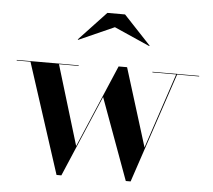

<svg xmlns="http://www.w3.org/2000/svg" viewBox="-51 -747 899 812"><g transform="rotate(5 399.0 -341.0)"><path d="M409.5 -634 259 -567 257.5 -569 372.5 -691.5H447.5L562.5 -569L561 -567ZM290 -119 439.5 -470H475.5L578.5 -138.5L685 -457.5H584V-460H782.5V-457.5H689L532.5 10H512L385.5 -335.5L238.5 10H218L66.5 -457.5H8V-460H271V-457.5H187.5Z"/></g></svg>

Font: Bodoni* 72pt Medium
Style: Regular
Weight: 500
Version: Version 2.3